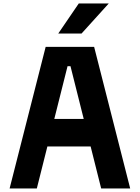

<svg xmlns="http://www.w3.org/2000/svg" viewBox="-20 -1065 790 1085"><path d="M238 -800H512L715.7 0H551.7L378.3 -691H361.7L188.1 0H34.3ZM178.4 -392.8H571.6V-237.5H178.4ZM425.1 -1045.3H594.5L440.8 -875.5H309.2Z"/></svg>

Font: Martian Mono Custom sWd Rg
Style: Regular
Weight: 400
Width: 6
Monospace: yes
Designer: Alex Havermale
Foundry: Evil Martians
Version: Version 1.000